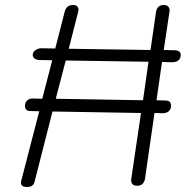

<svg xmlns="http://www.w3.org/2000/svg" viewBox="-20 -742 748 768"><path d="M703 -522Q703 -508 693.5 -500.5Q684 -493 668 -493L628 -494L606 -341L639 -340Q652 -340 658 -335.5Q664 -331 664 -319Q664 -305 655 -297Q646 -289 630 -289L598 -290L560 -27Q558 -14 550 -6.5Q542 1 529 1Q502 1 505 -26L544 -290L190 -296L118 -14Q113 6 88 6Q73 6 67.5 -0.5Q62 -7 65 -19L137 -297L101 -298Q80 -298 80 -319Q80 -332 88.5 -340Q97 -348 111 -348L149 -347L189 -501L136 -502Q124 -503 117.5 -508.5Q111 -514 111 -522Q111 -534 122 -541.5Q133 -549 146 -549L201 -548L239 -696Q246 -722 272 -722Q294 -722 294 -702Q294 -700 292 -692L255 -547L582 -542L604 -694Q606 -707 613.5 -714.5Q621 -722 635 -722Q648 -722 654 -714.5Q660 -707 658 -696L635 -542L676 -541Q703 -541 703 -522ZM574 -495 243 -500 203 -347 552 -341Z"/></svg>

Font: Mali Light
Style: Italic
Weight: 300
Italic angle: -10°
Version: Version 1.000; ttfautohint (v1.6)